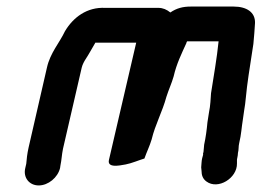

<svg xmlns="http://www.w3.org/2000/svg" viewBox="-20 -523 797 585"><path d="M60 -24 57 -11C50 18 69 42 98 42C127 42 156 18 163 -11L164 -18C168 -37 168 -51 172 -70L229 -317C231 -326 237 -337 241 -343C251 -358 261 -377 270 -392C270 -393 270 -393 271 -393H395L312 -36C306 -11 342 -18 363 -22C380 -25 406 -36 420 -40C427 -60 436 -78 442 -98C453 -144 475 -183 487 -228C494 -250 503 -269 509 -290C518 -329 533 -359 548 -392C548 -393 548 -394 550 -397H646C641 -347 631 -290 623 -239C622 -225 621 -200 617 -182L612 -150C610 -128 607 -105 602 -82C601 -74 601 -67 600 -60C599 -57 598 -54 599 -52L596 -41C594 -33 594 -24 593 -13L594 -3C594 11 598 22 609 30C644 56 703 20 702 -25V-36C702 -39 703 -41 703 -42C704 -47 705 -52 705 -57C708 -68 706 -76 709 -88C715 -112 716 -135 720 -159L724 -187C726 -199 728 -212 729 -225C733 -269 741 -317 748 -363L752 -389C754 -412 756 -432 757 -453C758 -486 731 -503 692 -503H561C537 -503 518 -498 499 -485C488 -494 476 -499 463 -499H301C245 -502 203 -470 178 -428C161 -392 133 -362 123 -317L67 -73C63 -55 61 -38 60 -24Z"/></svg>

Font: Electronic
Style: HvIt
Weight: 900
Version: Version 1.011